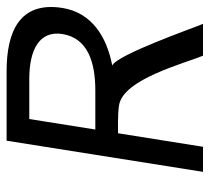

<svg xmlns="http://www.w3.org/2000/svg" viewBox="-46 -574 620 567"><g transform="rotate(-90 263.5 -290.0)"><path d="M40 0H114L154 -251H189C206 -251 223 -250 236 -248C314 -237 361 -52 383 0H477C465 -28 386 -254 354 -268C438 -284 510 -328 524 -415C544 -541 455 -580 337 -580H132ZM165 -318 196 -513H315C399 -513 458 -484 447 -415C435 -341 365 -318 280 -318Z"/></g></svg>

Font: Charger Pro
Style: ExtObl
Weight: 400
Designer: Jasper
Foundry: Cannot Into Space Fonts
Version: Version 1.09